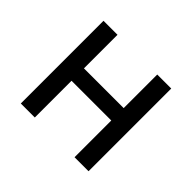

<svg xmlns="http://www.w3.org/2000/svg" viewBox="-118 -642 798 798"><g transform="rotate(45 281.0 -243.0)"><path d="M82 0V-486.1H164.3V-288.8H397.9V-486.1H480.2V0H397.9V-215.9H164.3V0Z"/></g></svg>

Font: SourceSans3VF
Style: Regular
Weight: 200
Designer: Paul D. Hunt
Foundry: Adobe
Version: Version 3.052;hotconv 1.1.0;makeotfexe 2.6.0